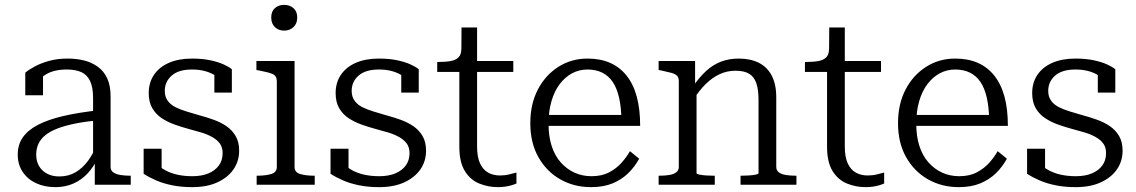

<svg xmlns="http://www.w3.org/2000/svg" viewBox="-20 -760 4674 790"><path d="M384 -306V-265Q331 -260 289 -251.5Q247 -243 217 -231.5Q187 -220 167.5 -204.5Q148 -189 138.5 -169Q129 -149 129 -124Q129 -97 140.5 -77Q152 -57 173.5 -45.5Q195 -34 224 -34Q262 -34 291.5 -51.5Q321 -69 343 -99.5Q365 -130 380 -168L382 -110Q366 -74 341 -47Q316 -20 282.5 -5Q249 10 208 10Q164 10 129 -6Q94 -22 73.5 -52.5Q53 -83 53 -124Q53 -165 74 -195Q95 -225 136.5 -246.5Q178 -268 240 -282.5Q302 -297 384 -306ZM370 0V-107L363 -109V-356Q363 -401 350.5 -427Q338 -453 314 -463.5Q290 -474 255 -474Q203 -474 170 -454.5Q137 -435 118 -408Q116 -418 119 -427Q122 -436 127 -444Q132 -452 139.5 -457Q147 -462 157 -464V-368H84V-461Q98 -473 123 -486.5Q148 -500 182 -509.5Q216 -519 259 -519Q294 -519 325 -511.5Q356 -504 381.5 -486Q407 -468 421 -438Q435 -408 435 -364V-73Q435 -59 446 -51Q457 -43 475.5 -40Q494 -37 517 -37H518V0Z M896 -130Q896 -154 884.5 -169.5Q873 -185 853.5 -196Q834 -207 809.5 -214.5Q785 -222 758 -229Q728 -237 698.5 -247.5Q669 -258 645 -274Q621 -290 606.5 -315Q592 -340 592 -377Q592 -420 613.5 -452Q635 -484 675 -501.5Q715 -519 770 -519Q813 -519 845.5 -512Q878 -505 900 -495Q922 -485 934 -475V-379H862V-467Q870 -466 875.5 -462.5Q881 -459 885 -453.5Q889 -448 890 -440.5Q891 -433 889 -426Q878 -442 860 -452.5Q842 -463 819.5 -468.5Q797 -474 770 -474Q715 -474 686.5 -449Q658 -424 658 -386Q658 -362 670 -345.5Q682 -329 702 -319Q722 -309 747 -301.5Q772 -294 799 -286Q829 -278 858.5 -267.5Q888 -257 911.5 -241Q935 -225 949.5 -200.5Q964 -176 964 -140Q964 -97 941 -63.5Q918 -30 875 -10Q832 10 771 10Q726 10 689 2.5Q652 -5 623 -17.5Q594 -30 571 -45V-148H645V-31Q634 -39 627.5 -46.5Q621 -54 618.5 -61Q616 -68 616 -75.5Q616 -83 619 -91Q637 -72 660 -59.5Q683 -47 711 -41Q739 -35 771 -35Q810 -35 837.5 -46.5Q865 -58 880.5 -79Q896 -100 896 -130Z M1149 -634Q1126 -634 1111 -648.5Q1096 -663 1096 -688Q1096 -713 1111 -726.5Q1126 -740 1149 -740Q1172 -740 1187.5 -726.5Q1203 -713 1203 -688Q1203 -663 1187.5 -648.5Q1172 -634 1149 -634ZM1192 -509V-73Q1192 -51 1215 -44Q1238 -37 1274 -37H1275V0H1036V-37H1037Q1073 -37 1096 -44Q1119 -51 1119 -73V-426Q1119 -448 1101.5 -455.5Q1084 -463 1046 -470L1035 -472V-509Z M1665 -130Q1665 -154 1653.5 -169.5Q1642 -185 1622.5 -196Q1603 -207 1578.5 -214.5Q1554 -222 1527 -229Q1497 -237 1467.5 -247.5Q1438 -258 1414 -274Q1390 -290 1375.5 -315Q1361 -340 1361 -377Q1361 -420 1382.5 -452Q1404 -484 1444 -501.5Q1484 -519 1539 -519Q1582 -519 1614.5 -512Q1647 -505 1669 -495Q1691 -485 1703 -475V-379H1631V-467Q1639 -466 1644.5 -462.5Q1650 -459 1654 -453.5Q1658 -448 1659 -440.5Q1660 -433 1658 -426Q1647 -442 1629 -452.5Q1611 -463 1588.5 -468.5Q1566 -474 1539 -474Q1484 -474 1455.5 -449Q1427 -424 1427 -386Q1427 -362 1439 -345.5Q1451 -329 1471 -319Q1491 -309 1516 -301.5Q1541 -294 1568 -286Q1598 -278 1627.5 -267.5Q1657 -257 1680.5 -241Q1704 -225 1718.5 -200.5Q1733 -176 1733 -140Q1733 -97 1710 -63.5Q1687 -30 1644 -10Q1601 10 1540 10Q1495 10 1458 2.5Q1421 -5 1392 -17.5Q1363 -30 1340 -45V-148H1414V-31Q1403 -39 1396.5 -46.5Q1390 -54 1387.5 -61Q1385 -68 1385 -75.5Q1385 -83 1388 -91Q1406 -72 1429 -59.5Q1452 -47 1480 -41Q1508 -35 1540 -35Q1579 -35 1606.5 -46.5Q1634 -58 1649.5 -79Q1665 -100 1665 -130Z M1779 -464V-505H1784Q1814 -505 1835 -509Q1856 -513 1867 -524.5Q1878 -536 1878 -557L1926 -509H2092V-464ZM1943 -157Q1943 -114 1955 -88Q1967 -62 1988 -50Q2009 -38 2037 -38Q2058 -38 2075.5 -42.5Q2093 -47 2105 -50V-5Q2096 -1 2084 2.5Q2072 6 2058 8Q2044 10 2029 10Q1988 10 1951.5 -5Q1915 -20 1892.5 -56.5Q1870 -93 1870 -156V-495L1878 -502L1879 -647H1943Z M2237 -251Q2237 -199 2250 -159Q2263 -119 2287.5 -91.5Q2312 -64 2344 -49.5Q2376 -35 2414 -35Q2457 -35 2487.5 -51.5Q2518 -68 2538.5 -91.5Q2559 -115 2572 -138L2610 -107Q2592 -74 2565 -47.5Q2538 -21 2500.5 -5.5Q2463 10 2412 10Q2342 10 2285.5 -22Q2229 -54 2195.5 -113Q2162 -172 2162 -253Q2162 -332 2193 -391.5Q2224 -451 2277.5 -485Q2331 -519 2397 -519Q2450 -519 2490 -501.5Q2530 -484 2558 -449Q2586 -414 2600 -362.5Q2614 -311 2614 -242H2218V-287H2561L2537 -268Q2536 -320 2527 -359Q2518 -398 2501 -423Q2484 -448 2458 -461Q2432 -474 2397 -474Q2363 -474 2334 -458.5Q2305 -443 2283 -414Q2261 -385 2249 -343.5Q2237 -302 2237 -251Z M2690 0V-37H2692Q2716 -37 2734 -40Q2752 -43 2762.5 -51Q2773 -59 2773 -73V-426Q2773 -441 2765.5 -448.5Q2758 -456 2741.5 -460.5Q2725 -465 2701 -470L2690 -472V-509H2840V-402L2846 -395V-47Q2846 -44 2858 -41.5Q2870 -39 2887 -38Q2904 -37 2918 -37H2921V0ZM3257 0H3027V-37H3029Q3043 -37 3060 -38Q3077 -39 3089 -41.5Q3101 -44 3101 -47V-349Q3101 -391 3092 -417.5Q3083 -444 3062.5 -456.5Q3042 -469 3006 -469Q2972 -469 2941.5 -455Q2911 -441 2884 -414.5Q2857 -388 2833 -350L2831 -404Q2858 -443 2886 -468.5Q2914 -494 2947 -506.5Q2980 -519 3019 -519Q3067 -519 3101.5 -502Q3136 -485 3155 -449.5Q3174 -414 3174 -359V-73Q3174 -59 3184.5 -51Q3195 -43 3213.5 -40Q3232 -37 3255 -37H3257Z M3292 -464V-505H3297Q3327 -505 3348 -509Q3369 -513 3380 -524.5Q3391 -536 3391 -557L3439 -509H3605V-464ZM3456 -157Q3456 -114 3468 -88Q3480 -62 3501 -50Q3522 -38 3550 -38Q3571 -38 3588.5 -42.5Q3606 -47 3618 -50V-5Q3609 -1 3597 2.5Q3585 6 3571 8Q3557 10 3542 10Q3501 10 3464.5 -5Q3428 -20 3405.5 -56.5Q3383 -93 3383 -156V-495L3391 -502L3392 -647H3456Z M3750 -251Q3750 -199 3763 -159Q3776 -119 3800.5 -91.5Q3825 -64 3857 -49.5Q3889 -35 3927 -35Q3970 -35 4000.5 -51.5Q4031 -68 4051.5 -91.5Q4072 -115 4085 -138L4123 -107Q4105 -74 4078 -47.5Q4051 -21 4013.5 -5.5Q3976 10 3925 10Q3855 10 3798.5 -22Q3742 -54 3708.5 -113Q3675 -172 3675 -253Q3675 -332 3706 -391.5Q3737 -451 3790.5 -485Q3844 -519 3910 -519Q3963 -519 4003 -501.5Q4043 -484 4071 -449Q4099 -414 4113 -362.5Q4127 -311 4127 -242H3731V-287H4074L4050 -268Q4049 -320 4040 -359Q4031 -398 4014 -423Q3997 -448 3971 -461Q3945 -474 3910 -474Q3876 -474 3847 -458.5Q3818 -443 3796 -414Q3774 -385 3762 -343.5Q3750 -302 3750 -251Z M4531 -130Q4531 -154 4519.5 -169.5Q4508 -185 4488.5 -196Q4469 -207 4444.5 -214.5Q4420 -222 4393 -229Q4363 -237 4333.5 -247.5Q4304 -258 4280 -274Q4256 -290 4241.5 -315Q4227 -340 4227 -377Q4227 -420 4248.5 -452Q4270 -484 4310 -501.5Q4350 -519 4405 -519Q4448 -519 4480.5 -512Q4513 -505 4535 -495Q4557 -485 4569 -475V-379H4497V-467Q4505 -466 4510.5 -462.5Q4516 -459 4520 -453.5Q4524 -448 4525 -440.5Q4526 -433 4524 -426Q4513 -442 4495 -452.5Q4477 -463 4454.5 -468.5Q4432 -474 4405 -474Q4350 -474 4321.5 -449Q4293 -424 4293 -386Q4293 -362 4305 -345.5Q4317 -329 4337 -319Q4357 -309 4382 -301.5Q4407 -294 4434 -286Q4464 -278 4493.5 -267.5Q4523 -257 4546.5 -241Q4570 -225 4584.5 -200.5Q4599 -176 4599 -140Q4599 -97 4576 -63.5Q4553 -30 4510 -10Q4467 10 4406 10Q4361 10 4324 2.5Q4287 -5 4258 -17.5Q4229 -30 4206 -45V-148H4280V-31Q4269 -39 4262.5 -46.5Q4256 -54 4253.5 -61Q4251 -68 4251 -75.5Q4251 -83 4254 -91Q4272 -72 4295 -59.5Q4318 -47 4346 -41Q4374 -35 4406 -35Q4445 -35 4472.5 -46.5Q4500 -58 4515.5 -79Q4531 -100 4531 -130Z"/></svg>

Font: Roboto Serif 36pt Light
Style: Regular
Weight: 300
Designer: Greg Gazdowicz
Foundry: Commercial Type
Version: Version 1.008